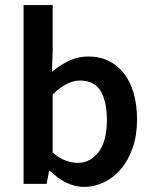

<svg xmlns="http://www.w3.org/2000/svg" viewBox="-20 -726 603 758"><path d="M311 12Q277 12 242.5 -4.5Q208 -21 177 -52H174L164 0H73V-706H188V-524L185 -442Q216 -469 252.5 -486Q289 -503 327 -503Q373 -503 409 -485.5Q445 -468 470 -435.5Q495 -403 508 -357Q521 -311 521 -254Q521 -191 503.5 -141.5Q486 -92 457 -58Q428 -24 390 -6Q352 12 311 12ZM287 -83Q336 -83 369 -125.5Q402 -168 402 -252Q402 -326 377 -367Q352 -408 296 -408Q244 -408 188 -353V-124Q214 -101 239.5 -92Q265 -83 287 -83Z"/></svg>

Font: TT Toshiba Sans Medium
Style: Regular
Weight: 500
Designer: Paul D. Hunt
Foundry: Toshiba Corporation
Version: Version 2.020;PS 2.000;hotconv 1.0.86;makeotf.lib2.5.63406